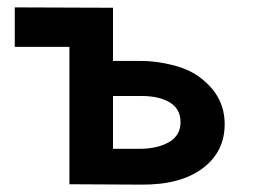

<svg xmlns="http://www.w3.org/2000/svg" viewBox="-20 -499 701 520"><path d="M286 -239V-96H358Q406 -96 437.5 -114Q469 -132 469 -168Q469 -204 440 -221.5Q411 -239 364 -239ZM168 -372H20V-479L286 -478V-334H362Q404 -334 450.5 -322Q497 -310 527 -285Q589 -236 588.5 -161.5Q588 -87 528 -42.5Q468 2 362 1L168 0Z"/></svg>

Font: Karmilla
Style: Bold
Weight: 700
Designer: Jonathan Pinhorn
Version: Version 1.000